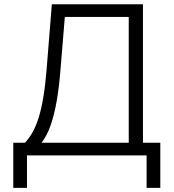

<svg xmlns="http://www.w3.org/2000/svg" viewBox="-20 -748 835 924"><path d="M43.9 156.2V-61H100.1Q119.1 -81.1 135.5 -109.4Q151.9 -137.7 165 -178.7Q178.2 -219.7 188 -277.1Q197.8 -334.5 204.1 -411.6L229.5 -727.5H668V-61H751.5V156.2H685.5V0H109.9V156.2ZM179.7 -61H599.6V-666.5H292L271 -411.6Q264.6 -329.6 252.9 -262.2Q241.2 -194.8 223.4 -144.3Q205.6 -93.8 179.7 -61Z"/></svg>

Font: Inter 20pt Light
Style: Regular
Weight: 300
Version: Version 4.001;git-66647c0bb